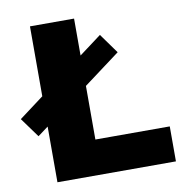

<svg xmlns="http://www.w3.org/2000/svg" viewBox="-103 -774 809 849"><g transform="rotate(-10 301.5 -350.0)"><path d="M87 -700H285V-157H619V0H87ZM-24 -303 385 -609 449 -520 40 -215Z"/></g></svg>

Font: Idrija
Style: Regular
Weight: 800
Designer: Julieta Ulanovsky
Foundry: Julieta Ulanovsky
Version: Version 7.200